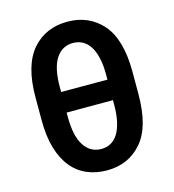

<svg xmlns="http://www.w3.org/2000/svg" viewBox="-110 -822 836 923"><g transform="rotate(-15 308.5 -360.0)"><path d="M133.9 -654.1Q200.3 -730.1 308.6 -730.1Q416.5 -730.1 483 -654.1Q549.4 -578.1 549.7 -417.3V-305Q549.4 -223.4 533.2 -164.4Q517 -105.5 483.7 -66.8Q417.6 9.9 310 9.9Q256 9.9 211.3 -9.1Q166.5 -28.1 134.6 -66.9Q102.6 -105.8 85 -165.1Q67.5 -224.4 67.5 -305V-417.3Q67.1 -576 133.9 -654.1ZM193.2 -411.2H423.7V-436.8Q423.7 -485.1 415.3 -520.4Q407 -555.8 391.9 -578.8Q376.8 -601.9 355.6 -613.1Q334.5 -624.3 308.6 -624.3Q254.3 -624.3 223.7 -577.4Q193.2 -530.5 193.2 -436.8ZM193.2 -308.9V-287.3Q193.2 -192.1 224.3 -144.4Q255.3 -96.6 310 -96.6Q335.6 -96.6 356.5 -107.8Q377.5 -119 392.4 -142.4Q407.3 -165.8 415.5 -201.9Q423.7 -237.9 423.7 -287.3V-308.9Z"/></g></svg>

Font: Inter P Semi Bold
Style: Regular
Weight: 600
Designer: Rasmus Andersson
Foundry: rsms
Version: Version 3.018;git-588b23468